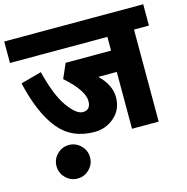

<svg xmlns="http://www.w3.org/2000/svg" viewBox="-143 -794 1075 1106"><g transform="rotate(-15 394.5 -241.0)"><path d="M809 -677V-550H720V-1H561V-340H451Q519 -274 519 -201Q519 -129 468.5 -84Q418 -39 349 -39Q213 -39 135 -135.5Q57 -232 14 -418L138 -452Q174 -307 224 -237Q274 -167 313 -167Q360 -167 360 -221Q360 -284 252 -380L290 -467H561V-549H-20V-677ZM114.5 24.5Q144 -5 185 -5Q226 -5 255.5 24.5Q285 54 285 95Q285 136 255.5 165.5Q226 195 185 195Q144 195 114.5 165.5Q85 136 85 95Q85 54 114.5 24.5Z"/></g></svg>

Font: Martel Sans Heavy
Style: Regular
Weight: 900
Designer: Dan Reynolds and Mathieu Réguer
Foundry: Dan Reynolds and Mathieu Réguer
Version: Version 1.001;PS 001.001;hotconv 1.0.70;makeotf.lib2.5.58329